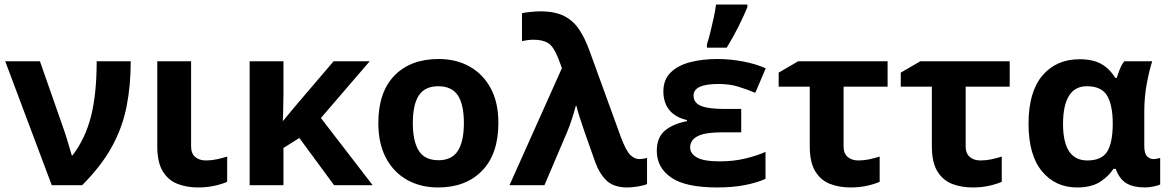

<svg xmlns="http://www.w3.org/2000/svg" viewBox="-20 -816 5154 846"><path d="M3 -546H156L262 -243Q270 -221 280 -186.5Q290 -152 296 -132H300Q357 -207 381.5 -305.5Q406 -404 406 -546H556Q556 -438 537.5 -345.5Q519 -253 472.5 -168.5Q426 -84 342 0H208Z M822 -546V-171Q822 -140 840 -124.5Q858 -109 887 -109Q912 -109 935 -114Q958 -119 981 -126V-15Q959 -5 925.5 2.5Q892 10 853 10Q802 10 761.5 -6Q721 -22 697 -61.5Q673 -101 673 -171V-546Z M1609 -546 1394 -296 1622 0H1452L1299 -208L1229 -164V0H1080V-546H1229V-403Q1228 -373 1228 -343Q1228 -313 1226 -284H1228Q1245 -305 1262 -325.5Q1279 -346 1297 -367L1450 -546Z M2176 -274Q2176 -138 2104.5 -64Q2033 10 1910 10Q1834 10 1774.5 -23Q1715 -56 1681 -119.5Q1647 -183 1647 -274Q1647 -410 1718 -483Q1789 -556 1913 -556Q1990 -556 2049 -523Q2108 -490 2142 -427.5Q2176 -365 2176 -274ZM1799 -274Q1799 -193 1825.5 -151.5Q1852 -110 1912 -110Q1971 -110 1997.5 -151.5Q2024 -193 2024 -274Q2024 -355 1997.5 -395.5Q1971 -436 1911 -436Q1852 -436 1825.5 -395.5Q1799 -355 1799 -274Z M2225 0 2456 -516 2439 -561Q2418 -613 2394 -627Q2370 -641 2330 -641Q2317 -641 2303.5 -639Q2290 -637 2280 -635V-758Q2294 -761 2318.5 -763.5Q2343 -766 2361 -766Q2425 -766 2465.5 -745.5Q2506 -725 2532 -686Q2558 -647 2578 -591L2715 -214Q2738 -152 2757 -133.5Q2776 -115 2797 -115Q2811 -115 2831 -120V-5Q2819 1 2791.5 5.5Q2764 10 2745 10Q2684 10 2652.5 -20.5Q2621 -51 2603 -101L2556 -234Q2545 -266 2535 -296.5Q2525 -327 2520 -349H2517Q2510 -323 2500 -292Q2490 -261 2480 -237L2379 0Z M3246 -336V-233H3164Q3087 -233 3054 -216Q3021 -199 3021 -166Q3021 -139 3051 -122Q3081 -105 3152 -105Q3213 -105 3266 -118Q3319 -131 3353 -147V-28Q3316 -11 3262 -0.5Q3208 10 3141 10Q3000 10 2937 -34Q2874 -78 2874 -151Q2874 -211 2910.5 -241Q2947 -271 3007 -282V-287Q2955 -299 2929 -331.5Q2903 -364 2903 -413Q2903 -465 2935 -496.5Q2967 -528 3021 -542Q3075 -556 3141 -556Q3198 -556 3255 -545Q3312 -534 3354 -515L3308 -407Q3272 -422 3233.5 -434Q3195 -446 3145 -446Q3036 -446 3036 -395Q3036 -363 3068.5 -349.5Q3101 -336 3171 -336ZM3095 -606V-621Q3103 -645 3110.5 -676Q3118 -707 3125 -739Q3132 -771 3135 -796H3273V-784Q3257 -745 3234 -699Q3211 -653 3182 -606Z M3891 -546V-434H3697V-171Q3697 -140 3715 -124.5Q3733 -109 3762 -109Q3787 -109 3810 -114Q3833 -119 3856 -126V-15Q3834 -5 3800.5 2.5Q3767 10 3728 10Q3677 10 3636.5 -6Q3596 -22 3572 -61.5Q3548 -101 3548 -171V-434H3411V-496L3497 -546Z M4429 -546V-434H4235V-171Q4235 -140 4253 -124.5Q4271 -109 4300 -109Q4325 -109 4348 -114Q4371 -119 4394 -126V-15Q4372 -5 4338.5 2.5Q4305 10 4266 10Q4215 10 4174.5 -6Q4134 -22 4110 -61.5Q4086 -101 4086 -171V-434H3949V-496L4035 -546Z M4726 10Q4630 10 4571 -61.5Q4512 -133 4512 -271Q4512 -411 4573 -483Q4634 -555 4737 -555Q4795 -555 4832 -534.5Q4869 -514 4894 -473H4901Q4906 -490 4914 -510.5Q4922 -531 4934 -546H5057Q5046 -514 5034 -453Q5022 -392 5022 -325V-173Q5022 -139 5034.5 -127Q5047 -115 5063 -115Q5070 -115 5079 -117Q5088 -119 5092 -120V-3Q5085 1 5063.5 5.5Q5042 10 5025 10Q4975 10 4944 -8Q4913 -26 4896 -72H4886Q4864 -38 4826 -14Q4788 10 4726 10ZM4771 -109Q4833 -109 4857.5 -146.5Q4882 -184 4883 -266V-272Q4883 -352 4858.5 -394Q4834 -436 4769 -436Q4716 -436 4690 -393.5Q4664 -351 4664 -270Q4664 -109 4771 -109Z"/></svg>

Font: Noto Sans IKEA
Style: Bold
Weight: 600
Designer: Monotype Design Team
Foundry: Monotype Imaging Inc.
Version: Version 2.001